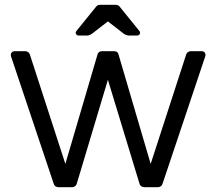

<svg xmlns="http://www.w3.org/2000/svg" viewBox="-20 -779 906 799"><path d="M204 -13 26 -544Q25 -546 25 -551Q25 -557 29.5 -561.5Q34 -566 41 -566H85Q91 -566 96.5 -562.5Q102 -559 104 -553L252 -97L386 -553Q390 -566 405 -566H454Q470 -566 473 -553L607 -97L755 -553Q757 -559 762.5 -562.5Q768 -566 774 -566H819Q828 -566 832.5 -559.5Q837 -553 834 -544L656 -13Q654 -7 648.5 -3.5Q643 0 637 0H580Q574 0 568.5 -3.5Q563 -7 561 -13L429 -447L299 -13Q297 -7 291.5 -3.5Q286 0 280 0H223Q217 0 211.5 -3.5Q206 -7 204 -13ZM298 -650 379 -750Q385 -759 397 -759H461Q473 -759 479 -750L560 -650Q563 -647 563 -643Q563 -638 559.5 -634.5Q556 -631 550 -631H517Q505 -631 492 -641L429 -690L366 -641Q353 -631 342 -631H308Q300 -631 296.5 -637.5Q293 -644 298 -650Z"/></svg>

Font: Miriam Libre
Style: Regular
Weight: 400
Designer: Michal Sahar
Foundry: Hagilda
Version: Version 1.001